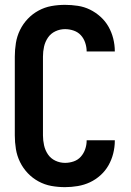

<svg xmlns="http://www.w3.org/2000/svg" viewBox="-20 -763 540 791"><path d="M248 8Q274 8 300.5 3.5Q327 -1 350.5 -12Q374 -23 394 -41Q414 -59 427 -82Q440 -105 446.5 -131Q453 -157 453 -183Q453 -184 453 -184Q453 -184 453 -185H337Q337 -184 337 -184Q337 -184 337 -184Q337 -166 331 -148.5Q325 -131 313 -117.5Q301 -104 283.5 -98Q266 -92 248 -92Q227 -92 208 -101Q189 -110 177.5 -127Q166 -144 161.5 -164.5Q157 -185 157 -205V-530Q157 -551 161.5 -571Q166 -591 177.5 -608Q189 -625 208 -634Q227 -643 248 -643Q266 -643 283.5 -637Q301 -631 313 -618Q325 -605 331 -587Q337 -569 337 -551Q337 -551 337 -551Q337 -551 337 -551H453Q453 -551 453 -551.5Q453 -552 453 -552Q453 -578 446.5 -604Q440 -630 427 -653Q414 -676 394 -694Q374 -712 350.5 -723.5Q327 -735 300.5 -739Q274 -743 248 -743Q219 -743 191.5 -738Q164 -733 139 -719.5Q114 -706 94.5 -685.5Q75 -665 62.5 -639.5Q50 -614 45.5 -586Q41 -558 41 -530V-205Q41 -177 45.5 -149Q50 -121 62.5 -95.5Q75 -70 94.5 -49.5Q114 -29 139 -15.5Q164 -2 191.5 3Q219 8 248 8Z"/></svg>

Font: Iosevka SS09
Style: Bold
Weight: 700
Monospace: yes
Designer: Belleve Invis
Foundry: Belleve Invis
Version: Version 5.2.1; ttfautohint (v1.8.3)